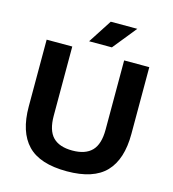

<svg xmlns="http://www.w3.org/2000/svg" viewBox="-135 -1059 1064 1180"><g transform="rotate(15 397.0 -469.0)"><path d="M398.5 9.5Q226.5 9.5 148.5 -72Q70.5 -153.5 70.5 -315V-740H233.5V-300Q233.5 -207 274.2 -164.8Q315 -122.5 398.5 -122.5Q481.5 -122.5 522.5 -164.8Q563.5 -207 563.5 -300V-740H723.5V-315Q723.5 -153.5 645.8 -72Q568 9.5 398.5 9.5ZM325 -798 422.5 -948.5H591.5L470 -798Z"/></g></svg>

Font: Encode Sans Semi Expanded
Style: Bold
Weight: 700
Width: 6
Designer: Multiple Designers
Foundry: Impallari Type
Version: Version 3.000; ttfautohint (v1.8.3) -l 8 -r 50 -G 200 -x 14 